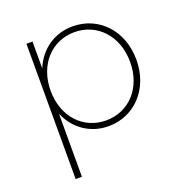

<svg xmlns="http://www.w3.org/2000/svg" viewBox="-128 -639 919 951"><g transform="rotate(-20 331.5 -164.0)"><path d="M355 -522C258 -522 180 -467 143 -378V-519H111V194H144V-138C181 -50 260 4 355 4C491 4 596 -104 596 -259C596 -414 491 -522 355 -522ZM353 -492C473 -492 563 -397 563 -259C563 -121 473 -27 353 -27C234 -27 144 -121 144 -259C144 -397 234 -492 353 -492Z"/></g></svg>

Font: Chess Sans ExtraLight
Style: Regular
Weight: 275
Designer: Wolf Bōese
Foundry: Wolf Bōese
Version: Version 7.223;Glyphs 3.3 (3306)